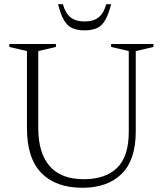

<svg xmlns="http://www.w3.org/2000/svg" viewBox="-20 -878 771 908"><path d="M589 -254.5V-636.5L505.5 -656V-670H705.5V-656L622 -636.5V-256Q622 -121 555 -55.5Q488 10 370 10Q243.5 10 175.5 -60Q107.5 -130 107.5 -271V-636.5L24 -656V-670H244.5V-656L161 -636.5V-272.5Q161 -154.5 214.8 -92.5Q268.5 -30.5 376.5 -30.5Q478 -30.5 533.5 -84Q589 -137.5 589 -254.5ZM380 -776.5Q422 -776.5 446.2 -795.8Q470.5 -815 482.5 -858H505.5Q493 -809 477.2 -782.2Q461.5 -755.5 438.2 -745Q415 -734.5 380 -734.5Q345 -734.5 321.8 -745Q298.5 -755.5 282.8 -782.2Q267 -809 254.5 -858H277.5Q289.5 -815 314 -795.8Q338.5 -776.5 380 -776.5Z"/></svg>

Font: Newsreader Text Light
Style: Regular
Weight: 300
Designer: Hugues Gentile
Foundry: Production Type
Version: Version 1.001